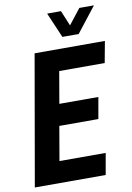

<svg xmlns="http://www.w3.org/2000/svg" viewBox="-96 -939 687 998"><g transform="rotate(-10 248.0 -439.5)"><path d="M5 0 125 -687H496L475 -574H235L206 -406H412L392 -293H186L155 -113H399L379 0ZM472 -879 368 -746H282L225 -879H298L346 -763H304L395 -879Z"/></g></svg>

Font: Archivo ExtraCondensed
Style: Bold Italic
Weight: 700
Width: 2
Italic angle: -10°
Designer: Hector Gatti
Foundry: Omnibus-Type
Version: Version 2.001